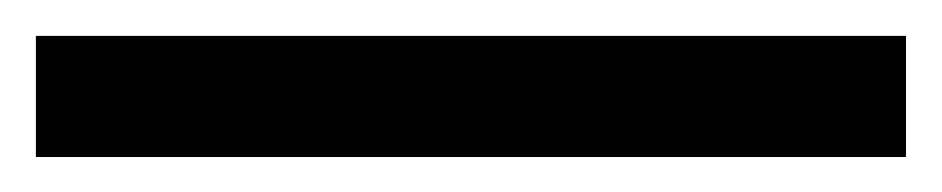

<svg xmlns="http://www.w3.org/2000/svg" viewBox="-20 45 525 107"><path d="M0 132.5V65H484.9V132.5Z"/></svg>

Font: Archivo SemiBold
Style: Regular
Weight: 600
Designer: Hector Gatti
Foundry: Omnibus-Type
Version: Version 2.001